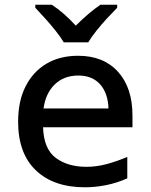

<svg xmlns="http://www.w3.org/2000/svg" viewBox="-20 -786 640 816"><path d="M341 10Q208 10 132.5 -62Q57 -134 57 -269Q57 -356 88.5 -418.5Q120 -481 177 -515Q234 -549 312 -549Q420 -549 481.5 -481Q543 -413 543 -295V-245H163Q166 -153 217 -115Q268 -77 348 -77Q390 -77 433 -88.5Q476 -100 521 -119V-28Q476 -8 430 1Q384 10 341 10ZM441 -325Q439 -390 405.5 -427.5Q372 -465 313 -465Q252 -465 213 -427.5Q174 -390 165 -325ZM251 -606Q238 -628 216.5 -655Q195 -682 171.5 -708Q148 -734 130 -753V-766H200Q252 -732 302 -677Q329 -704 355.5 -726.5Q382 -749 407 -766H478V-753Q459 -734 435 -708Q411 -682 389.5 -655Q368 -628 355 -606Z"/></svg>

Font: Noto Sans Mono Medium
Style: Regular
Weight: 500
Designer: Monotype Design Team
Foundry: Monotype Imaging Inc.
Version: Version 2.014